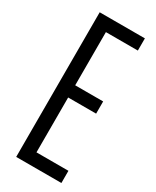

<svg xmlns="http://www.w3.org/2000/svg" viewBox="-180 -740 643 791"><g transform="rotate(30 141.0 -344.0)"><path d="M46 0V-688H261V-630H109V-377H242V-319H109V-58H261V0Z"/></g></svg>

Font: Saira Ultra Condensed
Style: Regular
Weight: 400
Width: 1
Designer: Hector Gatti with collaboration of the Omnibus-Type team
Foundry: Omnibus-Type
Version: Version 1.001; ttfautohint (v1.8)